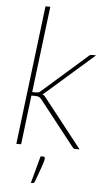

<svg xmlns="http://www.w3.org/2000/svg" viewBox="-61 -761 548 995"><g transform="rotate(5 213.0 -264.0)"><path d="M46 0ZM159.5 -723 104.5 -274.5H125Q133 -274.5 138 -276.2Q143 -278 150 -284.5L376 -483Q380.5 -488 385.2 -490.5Q390 -493 397 -493H418L174 -279.5Q165 -271 158.5 -268Q165 -265 169 -260.8Q173 -256.5 177 -251.5L375 0H354Q349 0 345.2 -1.5Q341.5 -3 338 -8L154.5 -241.5Q147.5 -250 140.8 -253Q134 -256 120.5 -256H102L71 0H46L134.5 -723ZM191.5 53.5Q199.5 53.5 199.5 62Q199.5 67.5 197.2 76.5Q195 85.5 190 100.2Q185 115 177.2 136Q169.5 157 159 186Q157 190.5 154.5 192.8Q152 195 147 195H138.5L177 53.5Z"/></g></svg>

Font: Lato Thin
Style: Italic
Weight: 200
Italic angle: -7°
Designer: Lukasz Dziedzic
Foundry: tyPoland Lukasz Dziedzic
Version: Version 2.007; 2014-02-27